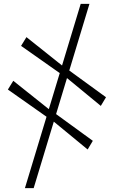

<svg xmlns="http://www.w3.org/2000/svg" viewBox="-20 -801 592 998"><path d="M109.5 177 399.5 -781H445L155 177ZM435.5 -24 249 -177.5 223.5 -193 21 -335.5 49 -381 241 -228 266 -212 462.5 -69ZM504 -250.5 317.5 -404 292 -420 89.5 -562.5 117.5 -608 309.5 -455 334.5 -438.5 531 -295.5Z"/></svg>

Font: Merriweather 144pt Black
Style: Regular
Weight: 900
Version: Version 2.100